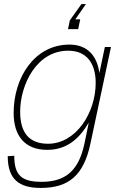

<svg xmlns="http://www.w3.org/2000/svg" viewBox="-20 -761 594 943"><path d="M314 -618H364L374 -666H350L402 -741H380L323 -661ZM180 162C318 162 391 100 424 -55L525 -530H495L468 -402C458 -482 413 -542 321 -542C151 -542 47 -382 47 -206C47 -94 102 -25 212 -25C306 -25 368 -77 416 -159L395 -57C367 77 302 132 184 132C86 132 50 100 50 4L18 6C18 120 74 162 180 162ZM216 -55C126 -55 79 -106 79 -212C79 -344 159 -512 315 -512C407 -512 450 -448 450 -354C450 -208 354 -55 216 -55Z"/></svg>

Font: Geist Thin
Style: Italic
Weight: 100
Italic angle: -12°
Designer: Basement.studio, Andrés Briganti, Mateo Zaragoza
Foundry: Basement.studio, Vercel, Andrés Briganti, Guido Ferreyra, Mateo Zaragoza
Version: Version 1.500